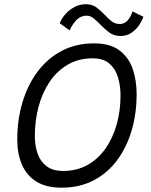

<svg xmlns="http://www.w3.org/2000/svg" viewBox="-20 -866 717 912"><path d="M272.5 25.5Q198.5 25.5 152 -4Q105.5 -33.5 83.8 -85Q62 -136.5 62 -203Q62 -296.5 86.5 -379.2Q111 -462 158 -525Q205 -588 272.5 -624Q340 -660 427 -660Q503 -660 547.2 -626.8Q591.5 -593.5 610.2 -538.8Q629 -484 629 -419Q629 -327.5 605.5 -247Q582 -166.5 536.5 -105.2Q491 -44 424.5 -9.2Q358 25.5 272.5 25.5ZM279.5 -54Q345 -54 395.8 -82.5Q446.5 -111 481.5 -161Q516.5 -211 534.5 -275.8Q552.5 -340.5 552.5 -412.5Q552.5 -457.5 540.8 -497.8Q529 -538 500.2 -563.5Q471.5 -589 421 -589Q353.5 -589 302.2 -559.2Q251 -529.5 216 -477.8Q181 -426 163.2 -359.5Q145.5 -293 145.5 -220Q145.5 -173.5 158.8 -136Q172 -98.5 201.5 -76.2Q231 -54 279.5 -54ZM264 -755.5Q271 -776 288.8 -796.8Q306.5 -817.5 332.2 -831.8Q358 -846 388.5 -846Q418 -846 438.5 -830.5Q459 -815 476.5 -796.5Q492.5 -779 509.2 -765.5Q526 -752 549 -752Q572 -752 587 -769.8Q602 -787.5 609.5 -812L661 -786.5Q657 -772.5 643.5 -750.8Q630 -729 607 -712Q584 -695 552 -695Q520 -695 497 -713Q474 -731 455 -751Q439.5 -767 424.2 -779.2Q409 -791.5 392.5 -791.5Q362 -791.5 341.5 -769Q321 -746.5 311 -721.5Z"/></svg>

Font: Grandstander Light
Style: Italic
Weight: 300
Italic angle: -15°
Designer: Tyler Finck
Foundry: Etcetera Type Co
Version: Version 1.200; ttfautohint (v1.8.3)